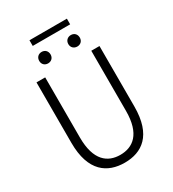

<svg xmlns="http://www.w3.org/2000/svg" viewBox="-245 -1175 1189 1320"><g transform="rotate(-30 350.0 -514.5)"><path d="M202 -1043V-998H499V-1043ZM189 -886C189 -859 208 -841 234 -841C260 -841 279 -859 279 -886C279 -914 260 -932 234 -932C208 -932 189 -914 189 -886ZM420 -886C420 -859 440 -841 466 -841C492 -841 511 -859 511 -886C511 -914 492 -932 466 -932C440 -932 420 -914 420 -886ZM99 -288C99 -60 214 14 350 14C486 14 599 -60 599 -288V-768H534V-291C534 -107 450 -48 350 -48C251 -48 168 -107 168 -291V-768H99Z"/></g></svg>

Font: Kawkab Mono Light
Style: Regular
Weight: 300
Monospace: yes
Designer: Abdullah Arif
Foundry: Abdullah Arif
Version: Version 1.000;PS 000.500;hotconv 1.0.88;makeotf.lib2.5.64775